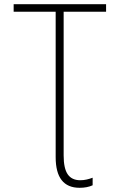

<svg xmlns="http://www.w3.org/2000/svg" viewBox="-20 -734 570 914"><path d="M359 160Q245 160 245 14V-678H45V-714H485V-678H283V6Q283 68 302.5 96Q322 124 362 124Q378 124 393 120.5Q408 117 421 112V148Q395 160 359 160Z"/></svg>

Font: Noto Sans Mono Condensed ExtraLight
Style: Regular
Weight: 200
Width: 3
Designer: Monotype Design Team
Foundry: Monotype Imaging Inc.
Version: Version 2.014; ttfautohint (v1.8.4.7-5d5b)